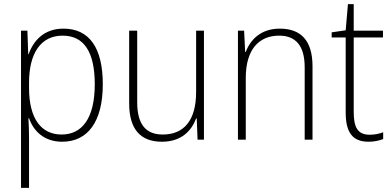

<svg xmlns="http://www.w3.org/2000/svg" viewBox="-20 -678 1903 932"><path d="M288 -539C193 -539 142 -480 119 -415H117L113 -529H82V234H121V-1C121 -36 120 -73 118 -104H121C142 -44 192 10 282 10C405 10 479 -86 479 -269C479 -448 412 -539 288 -539ZM284 -505C389 -505 440 -424 440 -269C440 -103 378 -25 279 -25C180 -25 121 -102 121 -251V-277C121 -418 177 -505 284 -505Z M970 -529H932V-232C932 -91 871 -25 770 -25C689 -25 646 -73 646 -182V-529H607V-176C607 -53 660 10 766 10C861 10 910 -44 932 -103H935L939 0H970Z M1338 -539C1246 -539 1195 -485 1173 -426H1170L1165 -529H1135V0H1173V-300C1173 -438 1237 -505 1335 -505C1414 -505 1459 -458 1459 -351V0H1497V-356C1497 -482 1440 -539 1338 -539Z M1774 -24C1715 -24 1697 -62 1697 -135V-496H1839V-529H1697V-658H1669L1658 -531L1590 -521V-496H1658V-133C1658 -39 1688 10 1769 10C1799 10 1821 4 1840 -3V-36C1822 -29 1800 -24 1774 -24Z"/></svg>

Font: Noto Sans Thai Looped SemiCondensed ExtraLight
Style: Regular
Weight: 200
Width: 4
Designer: Sasikarn Vongin, Ben Mitchell
Foundry: The Fontpad Ltd
Version: Version 1.001